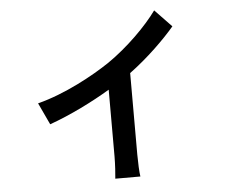

<svg xmlns="http://www.w3.org/2000/svg" viewBox="-51 -684 1001 824"><g transform="rotate(-5 450.0 -271.5)"><path d="M516 -14V-365C596 -424 669 -496 714 -549L642 -624C596 -560 512 -476 426 -417C353 -368 229 -300 111 -270L155 -176C245 -208 343 -257 418 -302V-14C418 18 415 64 413 81H521C518 64 516 18 516 -14Z"/></g></svg>

Font: Glow Sans SC Condensed Medium
Style: Regular
Weight: 600
Width: 3
Designer: Ryoko NISHIZUKA (kana, bopomofo & ideographs); Paul D. Hunt (Latin, Greek & Cyrillic); Sandoll Communications, Soo-young
Version: Version 0.93